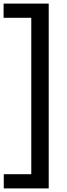

<svg xmlns="http://www.w3.org/2000/svg" viewBox="-38 -828 375 1068"><path d="M-17 220V141H136V-729H-18V-808H233V220Z"/></svg>

Font: Encode Sans Semi Condensed Medium
Style: Regular
Weight: 500
Width: 4
Designer: Multiple Designers
Foundry: Impallari Type
Version: Version 3.000; ttfautohint (v1.8.3) -l 8 -r 50 -G 200 -x 14 